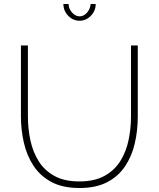

<svg xmlns="http://www.w3.org/2000/svg" viewBox="-20 -938 796 963"><path d="M379 5Q294 5 237.5 -25.5Q181 -56 147.5 -107.5Q114 -159 99.5 -223Q85 -287 85 -354V-710H120V-354Q120 -292 132.5 -234Q145 -176 174 -129.5Q203 -83 253 -55.5Q303 -28 378 -28Q454 -28 504.5 -56Q555 -84 584 -131Q613 -178 625 -236Q637 -294 637 -354V-710H671V-354Q671 -283 656 -218.5Q641 -154 607 -103.5Q573 -53 517 -24Q461 5 379 5ZM379 -856Q400 -856 416 -874Q432 -892 435 -918H460Q460 -884 436 -859Q412 -834 379 -834Q346 -834 322 -859Q298 -884 298 -918H324Q324 -895 341 -875.5Q358 -856 379 -856Z"/></svg>

Font: Raleway ExtraLight
Style: Regular
Weight: 200
Designer: Matt McInerney, Pablo Impallari, Rodrigo Fuenzalida
Foundry: Matt McInerney, Pablo Impallari, Rodrigo Fuenzalida
Version: Version 4.026